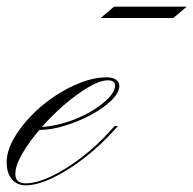

<svg xmlns="http://www.w3.org/2000/svg" viewBox="-67 -547 580 576"><path d="M10 3Q43 3 87 -18Q131 -39 178 -75Q225 -111 265 -156L277 -169H287L278 -159Q236 -112 186.5 -73.5Q137 -35 90.5 -13Q44 9 10 9Q-16 9 -31.5 -9.5Q-47 -28 -47 -60Q-47 -92 -28 -127Q-9 -162 22.5 -195.5Q54 -229 93.5 -256Q133 -283 174.5 -299Q216 -315 254 -315Q271 -315 281 -308Q291 -301 291 -290Q291 -269 267.5 -246Q244 -223 207 -203Q170 -183 128 -170Q86 -157 48 -157L57 -166Q93 -168 131.5 -180Q170 -192 203 -211Q236 -230 257 -251Q278 -272 278 -290Q278 -306 257 -306Q233 -306 197.5 -285Q162 -264 124 -231Q86 -198 53 -159.5Q20 -121 -0.5 -85.5Q-21 -50 -21 -25Q-21 3 10 3ZM235 -493 275 -527H493L453 -493Z"/></svg>

Font: Ballet
Style: Regular
Weight: 400
Designer: Maximiliano R. Sproviero
Foundry: Omnibus-Type
Version: Version 1.100